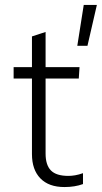

<svg xmlns="http://www.w3.org/2000/svg" viewBox="-20 -745 411 775"><path d="M292 -560 318 -725H371L333 -560ZM240 10Q177 10 143 -25Q109 -60 109 -123V-428H35V-474H109V-598L164 -616V-474H301L298 -428H164V-125Q164 -79 185.5 -57Q207 -35 256 -35Q269 -35 283.5 -37.5Q298 -40 315 -46V-2Q282 10 240 10Z"/></svg>

Font: Kanit ExtraLight
Style: Regular
Weight: 275
Designer: Katatrad Team
Foundry: CadsonDemak
Version: Version 2.000; ttfautohint (v1.8.3)